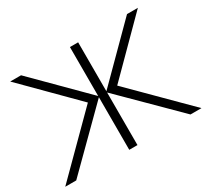

<svg xmlns="http://www.w3.org/2000/svg" viewBox="-142 -943 1258 1165"><g transform="rotate(-30 487.0 -360.0)"><path d="M458.5 -368.5 87 0H10L384.5 -374L40 -720H116L458.5 -377V-720H516V-377L858.5 -720H934.5L590 -374L964.5 0H887.5L516 -368.5V0H458.5Z"/></g></svg>

Font: Vela Sans Light
Style: Regular
Weight: 300
Designer: Principal design: Mikhail Sharanda - project Manrope.
Design modification: Ravid Balaliev
Foundry: Mikhail Sharanda
Version: Version 1.001